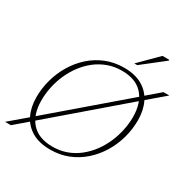

<svg xmlns="http://www.w3.org/2000/svg" viewBox="-206 -1061 1229 1249"><g transform="rotate(30 409.0 -437.0)"><path d="M829 -682.5 697 -570 683.5 -558.5 150 -100.5 137 -89 33 0H-11L119 -110.5L132 -122L666.5 -580L679 -591.5L785 -682.5ZM124 -239.5Q124 -134 177.8 -74Q231.5 -14 336 -14Q391.5 -14 439.5 -31.2Q487.5 -48.5 527.2 -79.5Q567 -110.5 598 -151.5Q629 -192.5 650.5 -240.5Q672 -288.5 683.2 -340Q694.5 -391.5 694.5 -442.5Q694.5 -548.5 641 -608.5Q587.5 -668.5 482.5 -668.5Q427 -668.5 379 -651Q331 -633.5 291.2 -602.8Q251.5 -572 220.2 -530.8Q189 -489.5 167.5 -441.5Q146 -393.5 135 -342.2Q124 -291 124 -239.5ZM733 -440.5Q733 -373 714.8 -307.2Q696.5 -241.5 662 -184.5Q627.5 -127.5 578.2 -83.5Q529 -39.5 467.2 -14.8Q405.5 10 333 10Q250 10 195 -22.2Q140 -54.5 112.8 -111.2Q85.5 -168 85.5 -242Q85.5 -309.5 103.8 -375Q122 -440.5 156.5 -497.8Q191 -555 240 -598.8Q289 -642.5 351 -667.5Q413 -692.5 485.5 -692.5Q568.5 -692.5 623.5 -660.2Q678.5 -628 705.8 -571Q733 -514 733 -440.5ZM527.5 -749.5 661.5 -883.5H713.5L711.5 -876.5L549.5 -749.5Z"/></g></svg>

Font: Newsreader ExtraLight
Style: Italic
Weight: 250
Italic angle: -17°
Designer: Hugues Gentile
Foundry: Production Type
Version: Version 1.003